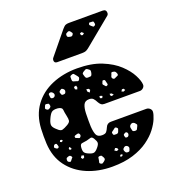

<svg xmlns="http://www.w3.org/2000/svg" viewBox="-139 -874 901 992"><g transform="rotate(-20 311.0 -377.5)"><path d="M310 10Q234 10 172 -16.5Q110 -43 72 -94Q34 -145 30 -219Q29 -235 29 -259Q29 -283 30 -300Q34 -374 71.5 -425.5Q109 -477 171.5 -503.5Q234 -530 310 -530Q389 -530 444.5 -507.5Q500 -485 534.5 -452.5Q569 -420 585.5 -388Q602 -356 603 -336Q604 -325 595.5 -317Q587 -309 576 -309H381Q370 -309 363.5 -314.5Q357 -320 352 -329Q345 -343 337.5 -351Q330 -359 315 -359Q292 -359 284 -342Q276 -325 275 -295Q274 -252 275 -224Q277 -192 284.5 -176.5Q292 -161 315 -161Q333 -161 339.5 -169Q346 -177 352 -191Q360 -211 381 -211H576Q587 -211 595.5 -203Q604 -195 603 -184Q602 -171 592.5 -147.5Q583 -124 562.5 -97Q542 -70 508 -45.5Q474 -21 425 -5.5Q376 10 310 10ZM363 -506Q355 -512 349.5 -509.5Q344 -507 335 -501Q329 -496 329.5 -491.5Q330 -487 333 -479Q335 -472 338 -469Q341 -466 348 -466Q358 -466 363 -467Q368 -468 371 -477Q374 -488 373.5 -494Q373 -500 363 -506ZM296 -496Q290 -504 286 -508Q282 -512 273 -508Q264 -505 264 -499.5Q264 -494 264 -484Q264 -477 267.5 -474.5Q271 -472 278 -471Q287 -468 292 -466.5Q297 -465 301 -472Q306 -480 304 -484.5Q302 -489 296 -496ZM151 -454Q143 -463 133 -459Q128 -456 128 -452.5Q128 -449 129 -443Q130 -437 130.5 -434Q131 -431 137 -429Q149 -427 154 -436Q159 -445 151 -454ZM206 -455Q201 -459 197.5 -457.5Q194 -456 189 -452Q182 -447 186 -438Q188 -432 189.5 -429.5Q191 -427 197 -427Q204 -427 207.5 -428.5Q211 -430 213 -437Q217 -448 206 -455ZM498 -432Q495 -441 491.5 -445Q488 -449 478 -450Q470 -451 469 -445.5Q468 -440 464 -432Q460 -423 467 -417Q473 -411 482 -417Q489 -421 494 -422.5Q499 -424 498 -432ZM276 -448 263 -445 264 -432 275 -427 279 -437ZM420 -426Q413 -427 412 -423Q411 -419 408 -413Q405 -407 411 -402Q416 -397 418.5 -393.5Q421 -390 427 -393Q433 -397 431.5 -401Q430 -405 429 -411Q427 -418 426.5 -421.5Q426 -425 420 -426ZM332 -410 319 -412 320 -399 330 -390 337 -402ZM98 -411Q93 -411 91.5 -408.5Q90 -406 88 -401Q86 -396 85 -393Q84 -390 88 -386Q93 -382 96.5 -381Q100 -380 105 -383Q112 -387 114 -390.5Q116 -394 114 -401Q113 -408 109 -409Q105 -410 98 -411ZM177 -317Q172 -339 171 -353Q170 -367 147 -370Q122 -372 112 -363Q102 -354 92 -331Q82 -309 85 -297Q88 -285 106 -270Q121 -255 132.5 -258Q144 -261 163 -272Q178 -281 179.5 -290Q181 -299 177 -317ZM386 -351 378 -355 369 -354 371 -344 381 -341ZM501 -349H492L486 -339L497 -335L507 -340ZM435 -347 424 -349 425 -339 431 -334 443 -338ZM207 -208Q203 -213 200 -212Q197 -211 191 -210Q186 -208 182.5 -207Q179 -206 179 -201Q179 -195 182 -194Q185 -193 190 -191Q196 -189 199 -187.5Q202 -186 206 -191Q213 -199 207 -208ZM109 -211H102L98 -203L106 -199L115 -204ZM82 -190Q80 -195 79 -198Q78 -201 73 -201Q64 -201 61 -191Q59 -186 61 -184Q63 -182 67 -179Q75 -173 80 -177Q84 -180 83.5 -182.5Q83 -185 82 -190ZM399 -172Q392 -177 388.5 -174Q385 -171 378 -166Q372 -162 369 -159.5Q366 -157 368 -149Q370 -142 374 -141.5Q378 -141 386 -141Q396 -141 399 -150Q402 -158 403.5 -162.5Q405 -167 399 -172ZM270 -158Q262 -171 253.5 -168.5Q245 -166 230 -162Q214 -159 204 -158Q194 -157 192 -141Q190 -121 195 -112Q200 -103 218 -96Q236 -88 246 -91Q256 -94 268 -109Q280 -123 280 -132.5Q280 -142 270 -158ZM495 -162Q485 -170 476 -165Q464 -158 466 -146Q468 -136 469.5 -130.5Q471 -125 481 -124Q491 -123 494 -128Q497 -133 501 -142Q505 -149 502.5 -153Q500 -157 495 -162ZM140 -156 134 -162 129 -155 132 -146 143 -148ZM440 -131Q436 -134 433 -133Q430 -132 425 -129Q419 -126 421 -118Q422 -113 423.5 -110Q425 -107 430 -107Q439 -106 443 -115Q447 -125 440 -131ZM129 -112Q125 -118 120.5 -118.5Q116 -119 109 -116Q103 -114 101.5 -111Q100 -108 100 -101Q100 -92 110 -89Q115 -87 117 -89Q119 -91 122 -95Q126 -101 129.5 -104Q133 -107 129 -112ZM191 -95 179 -99 172 -89 179 -80 188 -84ZM365 -72 355 -76 347 -65 359 -58 369 -63ZM418 -64Q409 -70 401 -64Q395 -59 393.5 -56Q392 -53 394 -46Q397 -39 400 -36Q403 -33 411 -33Q418 -33 420 -37Q422 -41 424 -48Q427 -57 418 -64ZM284 -49Q280 -57 277 -61Q274 -65 265 -64Q257 -63 257 -58Q257 -53 255 -45Q254 -38 252.5 -34Q251 -30 257 -26Q264 -22 267.5 -23.5Q271 -25 277 -30Q283 -35 285 -38.5Q287 -42 284 -49ZM381 -30 373 -35 367 -32 366 -23 375 -24ZM226 -595Q210 -595 210 -611Q210 -619 215 -624L315 -746Q326 -759 333.5 -762Q341 -765 352 -765H538Q557 -765 557 -745Q557 -738 552 -733L405 -612Q397 -605 388 -600Q379 -595 363 -595ZM475 -724Q474 -729 471 -729.5Q468 -730 462 -730Q457 -730 453.5 -730.5Q450 -731 448 -725Q446 -720 448.5 -717.5Q451 -715 455 -711Q460 -707 463 -704.5Q466 -702 472 -706Q477 -710 477 -713.5Q477 -717 475 -724ZM346 -718Q342 -723 339 -724.5Q336 -726 331 -724Q324 -721 321 -718.5Q318 -716 318 -709Q318 -702 321.5 -699.5Q325 -697 332 -696Q344 -692 349 -701Q353 -707 351.5 -710Q350 -713 346 -718ZM407 -689 397 -698 387 -695 389 -684 398 -681Z"/></g></svg>

Font: Rubik Moonrocks
Style: Regular
Weight: 400
Designer: Hubert and Fischer, NaN
Foundry: Hubert and Fischer, NaN
Version: Version 2.200